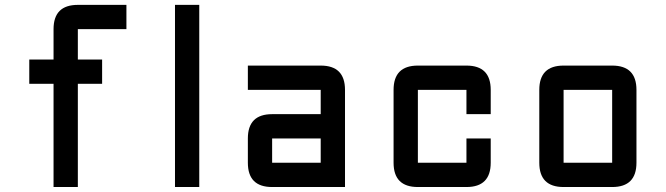

<svg xmlns="http://www.w3.org/2000/svg" viewBox="-20 -752 2677 772"><path d="M488.3 -732.4V-634.8H293V-512.7H390.6V-415H293V0H195.3V-415H97.7V-512.7H195.3V-634.8Q195.3 -732.4 293 -732.4Z M683.6 -732.4H781.2V0H683.6Z M1367.2 0H1074.2Q976.6 0 976.6 -97.7V-195.3Q976.6 -293 1074.2 -293H1269.5V-390.6H976.6V-488.3H1269.5Q1367.2 -488.3 1367.2 -390.6ZM1074.2 -97.7H1269.5V-195.3H1074.2Z M1855.5 0H1660.2Q1562.5 0 1562.5 -97.7V-390.6Q1562.5 -488.3 1660.2 -488.3H1855.5Q1953.1 -488.3 1953.1 -390.6V-293H1855.5V-390.6H1660.2V-97.7H1855.5V-195.3H1953.1V-97.7Q1953.1 0 1855.5 0Z M2441.4 0H2246.1Q2148.4 0 2148.4 -97.7V-390.6Q2148.4 -488.3 2246.1 -488.3H2441.4Q2539.1 -488.3 2539.1 -390.6V-97.7Q2539.1 0 2441.4 0ZM2441.4 -97.7V-390.6H2246.1V-97.7Z"/></svg>

Font: BabelStone Zanabazar
Style: Regular
Weight: 400
Designer: Andrew West
Foundry: Andrew West
Version: Version 10.002;August 6, 2021